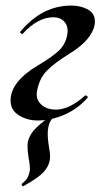

<svg xmlns="http://www.w3.org/2000/svg" viewBox="-20 -419 377 690"><path d="M18 -58Q18 -126 118 -185Q167 -214 191.5 -237Q216 -260 222 -296Q223 -300 223 -309Q223 -330 209 -343.5Q195 -357 172 -357Q116 -357 62 -298Q62 -297 60 -297Q57 -297 54 -300Q51 -303 53 -305Q131 -399 236 -399Q270 -399 295.5 -385Q321 -371 321 -342Q321 -334 320 -330Q310 -275 228 -225Q176 -193 148.5 -165Q121 -137 113 -91Q112 -87 112 -80Q112 -56 131.5 -40.5Q151 -25 181 -25Q229 -25 285 -75Q286 -76 288 -76Q291 -76 293.5 -73.5Q296 -71 295 -68Q260 -28 212 -7Q164 14 116 14Q78 14 48 -4.5Q18 -23 18 -58ZM59 241Q73 230 78.5 220Q84 210 87 196Q89 180 83 150Q79 124 79 109Q79 97 80 91Q85 69 101 50Q117 31 159 0L163 -2Q167 -2 168.5 1.5Q170 5 167 8Q160 17 157 25.5Q154 34 152 50Q150 72 156 109Q160 133 160 142Q160 151 159 155Q156 178 137 199Q118 220 64 250Q62 252 59 247Q56 242 59 241Z"/></svg>

Font: Cormorant Garamond
Style: Bold Italic
Weight: 700
Italic angle: -10°
Designer: Christian Thalmann (Catharsis Fonts)
Foundry: Catharsis Fonts
Version: Version 4.000